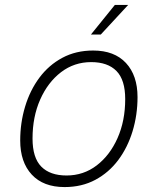

<svg xmlns="http://www.w3.org/2000/svg" viewBox="-20 -747 640 779"><path d="M242 12Q156 12 109 -38.5Q62 -89 62 -177Q62 -249 82 -315Q102 -381 140 -432Q178 -483 233 -512.5Q288 -542 358 -542Q444 -542 491 -491.5Q538 -441 538 -353Q538 -281 518 -215Q498 -149 460 -98Q422 -47 367 -17.5Q312 12 242 12ZM250 -35Q319 -35 372.5 -76Q426 -117 457 -187Q488 -257 488 -345Q488 -423 452.5 -459Q417 -495 350 -495Q281 -495 227.5 -454Q174 -413 143 -343Q112 -273 112 -185Q112 -107 147.5 -71Q183 -35 250 -35ZM349 -607 446 -727H500L389 -607Z"/></svg>

Font: Geist Mono ExtraLight
Style: Italic
Weight: 200
Italic angle: -12°
Monospace: yes
Designer: Basement.studio, Andrés Briganti, Mateo Zaragoza
Foundry: Basement.studio, Vercel, Andrés Briganti, Guido Ferreyra, Mateo Zaragoza
Version: Version 1.500; ttfautohint (v1.8.4.7-5d5b)